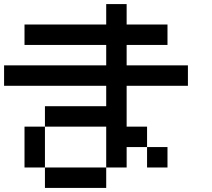

<svg xmlns="http://www.w3.org/2000/svg" viewBox="-20 -920 1040 940"><path d="M0 -500V-600H500V-700H100V-800H500V-900H600V-800H800V-700H600V-600H900V-500H600V-300H700V-200H600V-100H500V-300H200V-400H500V-500ZM200 -100H100V-300H200ZM200 0V-100H500V0ZM800 -200V-100H700V-200Z"/></svg>

Font: GalmuriMono9 Regular
Style: Regular
Weight: 400
Designer: Lee Minseo (quiple)
Version: Version 2.399;hotconv 1.1.1;makeotfexe 2.6.0 DEVELOPMENT